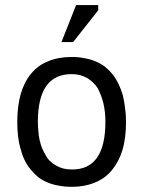

<svg xmlns="http://www.w3.org/2000/svg" viewBox="-20 -723 563 755"><path d="M60.5 -138.7Q66.4 -115.2 76.2 -94.7Q85.9 -74.2 99.6 -57.6Q113.3 -41 128.9 -27.3Q145.5 -14.6 166 -5.9Q186.5 2.9 210 6.8Q234.4 11.7 261.7 11.7Q312.5 11.7 352.5 -4.9Q392.6 -20.5 419.9 -53.7Q447.3 -86.9 461.9 -133.8Q475.6 -181.6 475.6 -244.1Q475.6 -272.5 471.7 -298.8Q468.8 -325.2 462.9 -348.6Q456.1 -372.1 446.3 -392.6Q436.5 -413.1 423.8 -429.7Q410.2 -446.3 393.6 -460Q377 -472.7 356.4 -481.4Q335.9 -490.2 312.5 -494.1Q289.1 -499 261.7 -499Q210 -499 169.9 -482.4Q129.9 -466.8 102.5 -433.6Q75.2 -400.4 61.5 -353.5Q47.9 -305.7 47.9 -243.2Q47.9 -214.8 50.8 -188.5Q53.7 -162.1 60.5 -138.7ZM261.7 -431.6Q279.3 -431.6 294.9 -427.7Q310.5 -422.9 323.2 -416Q335.9 -408.2 345.7 -398.4Q356.4 -388.7 364.3 -376Q371.1 -362.3 377 -347.7Q382.8 -333 386.7 -316.4Q390.6 -298.8 392.6 -281.2Q394.5 -262.7 394.5 -244.1Q394.5 -149.4 361.3 -102.5Q328.1 -55.7 261.7 -56.6Q243.2 -56.6 228.5 -60.5Q212.9 -64.5 200.2 -72.3Q187.5 -79.1 176.8 -89.8Q166 -99.6 159.2 -113.3Q151.4 -126 145.5 -140.6Q139.6 -155.3 135.7 -172.9Q131.8 -189.5 130.9 -207Q128.9 -224.6 128.9 -244.1Q128.9 -337.9 162.1 -384.8Q195.3 -431.6 261.7 -431.6ZM221.7 -557.6Q233.4 -557.6 267.6 -557.6Q292 -588.9 366.2 -682.6Q366.2 -687.5 366.2 -703.1Q344.7 -703.1 279.3 -703.1Q264.6 -667 221.7 -557.6Z"/></svg>

Font: Aptus Gothic JP
Style: Medium
Weight: 400
Designer: Fuminori Ogawa / Motoya
Version: Version 1